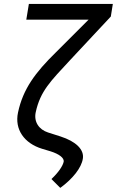

<svg xmlns="http://www.w3.org/2000/svg" viewBox="-20 -747 581 955"><path d="M541.2 -727.3H123.6L110.8 -649.1H420.5L258.5 -487.2C155.2 -386 94.5 -304.3 69.6 -187.5C51.5 -103 100.9 -34.1 188.9 -7.1L231.5 5.7C274.5 19.2 299.4 38.7 296.9 56.8C292.6 78.5 270.2 111.5 235.8 143.5L279.8 187.5C341.3 142.8 384.9 88.1 392 42.6C399.9 -2.5 357.6 -43.7 281.2 -68.2L218.8 -88.1C173.7 -102.6 147.4 -141 157.7 -188.9C180.8 -294.7 231.9 -343.4 328.1 -447.4L531.2 -664.8Z"/></svg>

Font: Magic Ui Pro
Style: Italic
Weight: 400
Italic angle: -9.39999°
Designer: Stefan Endress, Andreas Faust
Version: Version 1.000;FEAKit 1.0